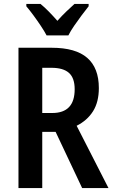

<svg xmlns="http://www.w3.org/2000/svg" viewBox="-20 -957 578 977"><path d="M243 -714Q365 -714 424 -662.5Q483 -611 483 -509Q483 -438 453.5 -391Q424 -344 370 -317L532 0H398L263 -286H195V0H74V-714ZM242 -612H195V-382H246Q360 -382 360 -503Q360 -560 331 -586Q302 -612 242 -612ZM217 -777Q206 -798 188 -825Q170 -852 150.5 -878.5Q131 -905 114 -925V-937H186Q206 -921 228 -898.5Q250 -876 272 -851Q297 -879 317 -898Q337 -917 359 -937H431V-925Q415 -905 395.5 -879Q376 -853 357.5 -826Q339 -799 328 -777Z"/></svg>

Font: Noto Sans Khmer UI Condensed SemiBold
Style: Regular
Weight: 600
Width: 3
Designer: Danh Hong and the Monotype Design Team
Foundry: Monotype Imaging Inc.
Version: Version 2.002; ttfautohint (v1.8.4.7-5d5b)